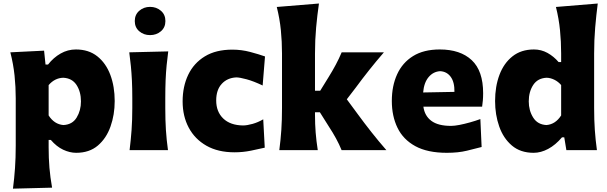

<svg xmlns="http://www.w3.org/2000/svg" viewBox="-20 -871 3523 1114"><path d="M55.2 223.6Q63 163.6 67.1 103.8Q71.3 43.9 71.3 -26.9V-300.8Q71.3 -366.2 64.5 -432.4Q57.6 -498.5 40 -567.4L235.8 -577.1L244.1 -496.6H258.8Q290.5 -537.1 331.8 -560.5Q373 -584 420.4 -584Q494.6 -584 544.7 -544.2Q594.7 -504.4 620.1 -436.8Q645.5 -369.1 645.5 -284.7Q645.5 -205.6 621.3 -137.2Q597.2 -68.8 547.9 -26.6Q498.5 15.6 421.9 15.6Q384.8 15.6 346.4 -2.4Q308.1 -20.5 274.9 -59.1H262.2V-16.1Q262.2 46.4 266.8 102.1Q271.5 157.7 282.2 217.8ZM347.7 -145.5Q399.9 -147.9 424.8 -189Q449.7 -230 449.7 -282.7Q449.7 -338.4 424.1 -377.9Q398.4 -417.5 346.7 -419.9Q297.9 -418.5 262.2 -377.4V-201.2Q294.9 -149.9 347.7 -145.5Z M762 -748.9Q762 -786 788 -808.5Q814.1 -831.1 850.6 -831.1Q887.6 -831.1 913.7 -808.5Q939.7 -786 939.7 -748.9Q939.7 -711.9 913.7 -689.6Q887.6 -667.3 850.6 -667.3Q814.1 -667.3 788 -689.6Q762 -711.9 762 -748.9ZM731.9 0Q739.3 -60.1 743.4 -116.9Q747.6 -173.8 747.6 -244.6V-300.8Q747.6 -358.9 745.4 -403.8Q743.2 -448.7 739.3 -488Q735.4 -527.3 730 -567.4L956.1 -572.8Q950.7 -532.2 946.8 -492.2Q942.9 -452.1 940.9 -406Q939 -359.9 939 -300.8V-244.6Q939 -173.8 942.6 -116.9Q946.3 -60.1 954.6 0Z M1340.8 12.7Q1245.1 12.7 1178 -25.4Q1110.8 -63.5 1075.2 -130.1Q1039.6 -196.8 1039.6 -282.7Q1039.6 -369.1 1072 -437Q1104.5 -504.9 1168.5 -543.9Q1232.4 -583 1328.1 -583Q1381.3 -583 1431.6 -569.6Q1481.9 -556.2 1517.6 -543.5L1503.9 -375Q1450.2 -400.4 1410.4 -411.1Q1370.6 -421.9 1350.6 -421.9Q1298.8 -419.4 1266.6 -384.5Q1234.4 -349.6 1234.4 -288.1Q1234.4 -222.7 1275.4 -183.3Q1316.4 -144 1390.1 -143.1Q1413.1 -143.1 1445.1 -152.1Q1477.1 -161.1 1507.3 -178.7L1516.1 -14.2Q1482.9 -6.3 1436 3.2Q1389.2 12.7 1340.8 12.7Z M1600.6 0Q1608.4 -60.1 1612.3 -116.9Q1616.2 -173.8 1616.2 -244.6V-560.5Q1616.2 -629.4 1609.6 -695.8Q1603 -762.2 1585.9 -830.6L1830.6 -850.6Q1820.8 -783.7 1814.2 -711.4Q1807.6 -639.2 1807.6 -560.5V-344.7H1837.9L1886.7 -423.8Q1909.2 -460 1928.2 -495.6Q1947.3 -531.2 1962.4 -567.4H2207.5Q2162.6 -515.6 2122.3 -464.8Q2082 -414.1 2043.9 -362.3L1992.2 -294.9L2055.2 -209.5Q2093.8 -156.7 2135 -104.5Q2176.3 -52.2 2221.7 0H1961.9Q1948.2 -33.7 1929.7 -67.6Q1911.1 -101.6 1889.6 -134.3L1835.9 -219.7H1807.6V-205.6Q1807.6 -150.9 1811.5 -101.8Q1815.4 -52.7 1823.7 0Z M2572.8 15.6Q2460.4 15.6 2389.9 -22.9Q2319.3 -61.5 2286.4 -129.4Q2253.4 -197.3 2253.4 -285.2Q2253.4 -372.6 2284.2 -439.9Q2314.9 -507.3 2376.7 -545.7Q2438.5 -584 2531.7 -584Q2650.9 -584 2717 -522Q2783.2 -460 2783.2 -330.1Q2783.2 -306.2 2781.5 -288.1Q2779.8 -270 2777.3 -252H2436.5Q2443.8 -198.7 2482.9 -169.7Q2522 -140.6 2597.2 -140.6Q2616.7 -140.6 2645.8 -146.2Q2674.8 -151.9 2707 -160.9Q2739.3 -169.9 2767.1 -180.2L2774.4 -18.1Q2738.8 -8.8 2689 3.4Q2639.2 15.6 2572.8 15.6ZM2616.7 -337.9Q2617.7 -394.5 2595 -425.3Q2572.3 -456.1 2533.7 -458Q2493.7 -455.6 2466.8 -423.6Q2439.9 -391.6 2435.1 -334.5Z M3076.2 15.6Q2999.5 15.6 2950 -26.6Q2900.4 -68.8 2876.5 -137.2Q2852.5 -205.6 2852.5 -284.7Q2852.5 -369.1 2877.9 -436.8Q2903.3 -504.4 2953.6 -544.2Q3003.9 -584 3078.1 -584Q3120.1 -584 3156.5 -564Q3192.9 -543.9 3221.2 -510.7H3235.8V-560.5Q3235.8 -629.4 3229.2 -695.8Q3222.7 -762.2 3205.6 -830.6L3448.2 -850.6Q3439.5 -783.7 3433.3 -711.4Q3427.2 -639.2 3427.2 -560.5V-244.6Q3427.2 -173.8 3431.2 -116.9Q3435.1 -60.1 3443.4 0H3266.1L3253.9 -74.2H3240.7Q3203.1 -29.8 3160.6 -7.1Q3118.2 15.6 3076.2 15.6ZM3150.9 -145.5Q3203.1 -149.9 3235.8 -201.2V-377.4Q3218.8 -397.5 3196.3 -408.4Q3173.8 -419.4 3151.4 -419.9Q3099.6 -417.5 3073.7 -377.9Q3047.9 -338.4 3047.9 -282.7Q3047.9 -230 3073.5 -189Q3099.1 -147.9 3150.9 -145.5Z"/></svg>

Font: Pinar-DS4-FD ExtraBold
Style: Regular
Weight: 800
Designer: Amin Abedi
Version: Version 3.000